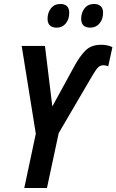

<svg xmlns="http://www.w3.org/2000/svg" viewBox="-20 -945 585 965"><path d="M102 0 160 -273 89 -714H206L243 -410L354 -613Q382 -664 410.5 -692Q439 -720 489 -720Q521 -720 545 -708L524 -612Q512 -617 499 -617Q486 -617 475.5 -608.5Q465 -600 446 -568L275 -276L216 0ZM434 -806Q388 -806 388 -851Q388 -881 405 -903Q422 -925 453 -925Q474 -925 486 -914Q498 -903 498 -881Q498 -848 480 -827Q462 -806 434 -806ZM266 -806Q219 -806 219 -851Q219 -881 236 -903Q253 -925 284 -925Q305 -925 316.5 -914Q328 -903 328 -881Q328 -848 310.5 -827Q293 -806 266 -806Z"/></svg>

Font: Noto Sans Condensed SemiBold
Style: Italic
Weight: 600
Width: 3
Italic angle: -12°
Designer: Monotype Design Team
Foundry: Monotype Imaging Inc.
Version: Version 2.013; ttfautohint (v1.8.4.7-5d5b)